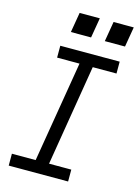

<svg xmlns="http://www.w3.org/2000/svg" viewBox="-138 -1018 786 1093"><g transform="rotate(15 255.0 -472.0)"><path d="M26 0V-70H166L265 -665H133V-735H483V-665H343L245 -70H376V0ZM371 -826 391 -944H510L490 -826ZM171 -826 191 -944H310L290 -826Z"/></g></svg>

Font: Iosevka SS04
Style: Italic
Weight: 400
Italic angle: -9°
Monospace: yes
Designer: Belleve Invis
Foundry: Belleve Invis
Version: Version 19.0.0; ttfautohint (v1.8.4)